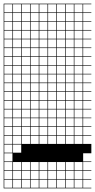

<svg xmlns="http://www.w3.org/2000/svg" viewBox="-20 -785 516 1043"><path d="M0 238.1V-765.1H476.2V-761.9H431.7V-717.5H476.2V-714.3H431.7V-669.8H476.2V-666.7H431.7V-622.2H476.2V-619H431.7V-574.6H476.2V-571.4H431.7V-527H476.2V-523.8H431.7V-479.4H476.2V-476.2H431.7V-431.7H476.2V-428.6H431.7V-384.1H476.2V-381H431.7V-336.5H476.2V-333.3H431.7V-288.9H476.2V-285.7H431.7V-241.3H476.2V-238.1H431.7V-193.7H476.2V-190.5H431.7V-146H476.2V-142.9H431.7V-98.4H476.2V-95.2H431.7V-50.8H476.2V-47.6H431.7V-3.2H476.2V47.6H431.7V92.1H476.2V95.2H431.7V139.7H476.2V142.9H431.7V187.3H476.2V190.5H431.7V234.9H476.2V238.1ZM384.1 -717.5H428.6V-761.9H384.1ZM146 -717.5H190.5V-761.9H146ZM241.3 -717.5H285.7V-761.9H241.3ZM98.4 -717.5H142.9V-761.9H98.4ZM288.9 -717.5H333.3V-761.9H288.9ZM50.8 -717.5H95.2V-761.9H50.8ZM336.5 -717.5H381V-761.9H336.5ZM3.2 -717.5H47.6V-761.9H3.2ZM193.7 -717.5H238.1V-761.9H193.7ZM288.9 -669.8H333.3V-714.3H288.9ZM98.4 -669.8H142.9V-714.3H98.4ZM193.7 -669.8H238.1V-714.3H193.7ZM146 -669.8H190.5V-714.3H146ZM384.1 -669.8H428.6V-714.3H384.1ZM50.8 -669.8H95.2V-714.3H50.8ZM3.2 -669.8H47.6V-714.3H3.2ZM336.5 -669.8H381V-714.3H336.5ZM241.3 -669.8H285.7V-714.3H241.3ZM98.4 -622.2H142.9V-666.7H98.4ZM146 -622.2H190.5V-666.7H146ZM288.9 -622.2H333.3V-666.7H288.9ZM241.3 -622.2H285.7V-666.7H241.3ZM3.2 -622.2H47.6V-666.7H3.2ZM50.8 -622.2H95.2V-666.7H50.8ZM384.1 -622.2H428.6V-666.7H384.1ZM336.5 -622.2H381V-666.7H336.5ZM193.7 -622.2H238.1V-666.7H193.7ZM146 -574.6H190.5V-619H146ZM336.5 -574.6H381V-619H336.5ZM384.1 -574.6H428.6V-619H384.1ZM241.3 -574.6H285.7V-619H241.3ZM98.4 -574.6H142.9V-619H98.4ZM50.8 -574.6H95.2V-619H50.8ZM3.2 -574.6H47.6V-619H3.2ZM288.9 -574.6H333.3V-619H288.9ZM193.7 -574.6H238.1V-619H193.7ZM50.8 -527H95.2V-571.4H50.8ZM336.5 -527H381V-571.4H336.5ZM241.3 -527H285.7V-571.4H241.3ZM98.4 -527H142.9V-571.4H98.4ZM146 -527H190.5V-571.4H146ZM193.7 -527H238.1V-571.4H193.7ZM288.9 -527H333.3V-571.4H288.9ZM3.2 -527H47.6V-571.4H3.2ZM384.1 -527H428.6V-571.4H384.1ZM3.2 -479.4H47.6V-523.8H3.2ZM193.7 -479.4H238.1V-523.8H193.7ZM384.1 -479.4H428.6V-523.8H384.1ZM146 -479.4H190.5V-523.8H146ZM336.5 -479.4H381V-523.8H336.5ZM98.4 -479.4H142.9V-523.8H98.4ZM50.8 -479.4H95.2V-523.8H50.8ZM241.3 -479.4H285.7V-523.8H241.3ZM288.9 -479.4H333.3V-523.8H288.9ZM3.2 -431.7H47.6V-476.2H3.2ZM193.7 -431.7H238.1V-476.2H193.7ZM241.3 -431.7H285.7V-476.2H241.3ZM98.4 -431.7H142.9V-476.2H98.4ZM50.8 -431.7H95.2V-476.2H50.8ZM146 -431.7H190.5V-476.2H146ZM384.1 -431.7H428.6V-476.2H384.1ZM288.9 -431.7H333.3V-476.2H288.9ZM336.5 -431.7H381V-476.2H336.5ZM288.9 -384.1H333.3V-428.6H288.9ZM98.4 -384.1H142.9V-428.6H98.4ZM193.7 -384.1H238.1V-428.6H193.7ZM50.8 -384.1H95.2V-428.6H50.8ZM336.5 -384.1H381V-428.6H336.5ZM384.1 -384.1H428.6V-428.6H384.1ZM3.2 -384.1H47.6V-428.6H3.2ZM241.3 -384.1H285.7V-428.6H241.3ZM146 -384.1H190.5V-428.6H146ZM146 -336.5H190.5V-381H146ZM288.9 -336.5H333.3V-381H288.9ZM98.4 -336.5H142.9V-381H98.4ZM193.7 -336.5H238.1V-381H193.7ZM336.5 -336.5H381V-381H336.5ZM50.8 -336.5H95.2V-381H50.8ZM3.2 -336.5H47.6V-381H3.2ZM241.3 -336.5H285.7V-381H241.3ZM384.1 -336.5H428.6V-381H384.1ZM146 -288.9H190.5V-333.3H146ZM288.9 -288.9H333.3V-333.3H288.9ZM384.1 -288.9H428.6V-333.3H384.1ZM336.5 -288.9H381V-333.3H336.5ZM50.8 -288.9H95.2V-333.3H50.8ZM3.2 -288.9H47.6V-333.3H3.2ZM241.3 -288.9H285.7V-333.3H241.3ZM193.7 -288.9H238.1V-333.3H193.7ZM98.4 -288.9H142.9V-333.3H98.4ZM193.7 -241.3H238.1V-285.7H193.7ZM146 -241.3H190.5V-285.7H146ZM288.9 -241.3H333.3V-285.7H288.9ZM98.4 -241.3H142.9V-285.7H98.4ZM336.5 -241.3H381V-285.7H336.5ZM50.8 -241.3H95.2V-285.7H50.8ZM3.2 -241.3H47.6V-285.7H3.2ZM384.1 -241.3H428.6V-285.7H384.1ZM241.3 -241.3H285.7V-285.7H241.3ZM193.7 -193.7H238.1V-238.1H193.7ZM50.8 -193.7H95.2V-238.1H50.8ZM336.5 -193.7H381V-238.1H336.5ZM98.4 -193.7H142.9V-238.1H98.4ZM288.9 -193.7H333.3V-238.1H288.9ZM384.1 -193.7H428.6V-238.1H384.1ZM241.3 -193.7H285.7V-238.1H241.3ZM3.2 -193.7H47.6V-238.1H3.2ZM146 -193.7H190.5V-238.1H146ZM193.7 -146H238.1V-190.5H193.7ZM384.1 -146H428.6V-190.5H384.1ZM50.8 -146H95.2V-190.5H50.8ZM336.5 -146H381V-190.5H336.5ZM98.4 -146H142.9V-190.5H98.4ZM288.9 -146H333.3V-190.5H288.9ZM241.3 -146H285.7V-190.5H241.3ZM3.2 -146H47.6V-190.5H3.2ZM146 -146H190.5V-190.5H146ZM193.7 -98.4H238.1V-142.9H193.7ZM3.2 -98.4H47.6V-142.9H3.2ZM288.9 -98.4H333.3V-142.9H288.9ZM241.3 -98.4H285.7V-142.9H241.3ZM146 -98.4H190.5V-142.9H146ZM384.1 -98.4H428.6V-142.9H384.1ZM98.4 -98.4H142.9V-142.9H98.4ZM336.5 -98.4H381V-142.9H336.5ZM50.8 -98.4H95.2V-142.9H50.8ZM288.9 -50.8H333.3V-95.2H288.9ZM3.2 -50.8H47.6V-95.2H3.2ZM146 -50.8H190.5V-95.2H146ZM384.1 -50.8H428.6V-95.2H384.1ZM241.3 -50.8H285.7V-95.2H241.3ZM98.4 -50.8H142.9V-95.2H98.4ZM50.8 -50.8H95.2V-95.2H50.8ZM336.5 -50.8H381V-95.2H336.5ZM193.7 -50.8H238.1V-95.2H193.7ZM288.9 -3.2H333.3V-47.6H288.9ZM146 -3.2H190.5V-47.6H146ZM3.2 -3.2H47.6V-47.6H3.2ZM98.4 -3.2H142.9V-47.6H98.4ZM384.1 -3.2H428.6V-47.6H384.1ZM50.8 -3.2H95.2V-47.6H50.8ZM336.5 -3.2H381V-47.6H336.5ZM193.7 -3.2H238.1V-47.6H193.7ZM241.3 -3.2H285.7V-47.6H241.3ZM3.2 44.4H47.6V0H3.2ZM95.2 0H50.8V44.4H95.2ZM3.2 92.1H47.6V47.6H3.2ZM241.3 139.7H285.7V95.2H241.3ZM98.4 139.7H142.9V95.2H98.4ZM336.5 139.7H381V95.2H336.5ZM50.8 139.7H95.2V95.2H50.8ZM384.1 139.7H428.6V95.2H384.1ZM146 139.7H190.5V95.2H146ZM288.9 139.7H333.3V95.2H288.9ZM193.7 139.7H238.1V95.2H193.7ZM3.2 139.7H47.6V95.2H3.2ZM98.4 187.3H142.9V142.9H98.4ZM50.8 187.3H95.2V142.9H50.8ZM384.1 187.3H428.6V142.9H384.1ZM146 187.3H190.5V142.9H146ZM288.9 187.3H333.3V142.9H288.9ZM193.7 187.3H238.1V142.9H193.7ZM241.3 187.3H285.7V142.9H241.3ZM3.2 187.3H47.6V142.9H3.2ZM336.5 187.3H381V142.9H336.5ZM98.4 234.9H142.9V190.5H98.4ZM50.8 234.9H95.2V190.5H50.8ZM384.1 234.9H428.6V190.5H384.1ZM336.5 234.9H381V190.5H336.5ZM146 234.9H190.5V190.5H146ZM288.9 234.9H333.3V190.5H288.9ZM193.7 234.9H238.1V190.5H193.7ZM241.3 234.9H285.7V190.5H241.3ZM3.2 234.9H47.6V190.5H3.2Z"/></svg>

Font: Jacquard 12 Charted
Style: Regular
Weight: 400
Designer: Sarah Cadigan-Fried
Version: Version 1.000